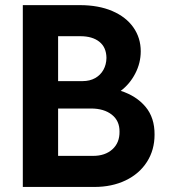

<svg xmlns="http://www.w3.org/2000/svg" viewBox="-20 -740 667 760"><path d="M70.3 -719.7H295.9Q370.1 -719.7 424.6 -696.3Q479 -672.9 508.1 -631.3Q537.1 -589.8 537.1 -537.1Q537.1 -490.7 515.4 -449Q493.7 -407.2 458 -380.4Q520 -360.4 556.2 -317.1Q592.3 -273.9 591.8 -207Q591.8 -146.5 561.8 -99.4Q531.7 -52.2 477.5 -26.1Q423.3 0 353.5 0H70.3ZM348.6 -123Q396 -123 424.8 -148.9Q453.6 -174.8 453.1 -218.8Q453.6 -261.7 422.6 -286.1Q391.6 -310.5 339.8 -310.5H210V-123ZM306.6 -418.9Q335.4 -418.9 356.7 -430.9Q377.9 -442.9 389.4 -463.6Q400.9 -484.4 401.4 -510.7Q400.9 -552.7 373.3 -574.7Q345.7 -596.7 297.9 -596.7H210V-418.9Z"/></svg>

Font: Reddit Sans Vanilla
Style: Bold
Weight: 700
Designer: Stephen Hutchings
Foundry: Reddit
Version: Version 1.013